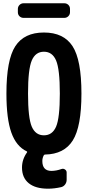

<svg xmlns="http://www.w3.org/2000/svg" viewBox="-20 -940 540 1180"><path d="M125 -919.9H375Q389.6 -919.9 399.9 -910.2Q410.2 -900.4 410.2 -884.8V-865.2Q410.2 -850.6 399.9 -840.3Q389.6 -830.1 375 -830.1H125Q110.4 -830.1 100.1 -839.8Q89.8 -849.6 89.8 -865.2V-884.8Q89.8 -899.4 100.1 -909.7Q110.4 -919.9 125 -919.9ZM175.3 -161.6Q198.2 -108.4 250 -108.4Q301.8 -108.4 324.7 -161.6Q347.7 -214.8 347.7 -364.7Q347.7 -514.6 324.7 -568.4Q301.8 -622.1 250 -622.1Q198.2 -622.1 175.3 -568.4Q152.3 -514.6 152.3 -364.7Q152.3 -214.8 175.3 -161.6ZM480.5 -365.2Q480.5 -161.1 427.2 -76.7Q374 7.8 256.8 9.8Q252 9.8 249 14.6Q240.2 31.2 240.2 49.8Q240.2 109.4 294.9 110.4Q325.2 110.4 358.4 98.6Q369.1 94.7 379.4 101.6Q389.6 108.4 389.6 120.1V165Q389.6 180.7 380.4 193.4Q371.1 206.1 356.4 210Q313.5 219.7 275.4 219.7Q198.2 219.7 156.7 186Q115.2 152.3 115.2 89.8Q115.2 39.1 146.5 -3.9Q148.4 -7.8 144.5 -9.8Q80.1 -40 49.8 -125Q19.5 -210 19.5 -365.2Q19.5 -572.3 74.2 -656.2Q128.9 -740.2 250 -740.2Q371.1 -740.2 425.8 -656.2Q480.5 -572.3 480.5 -365.2Z"/></svg>

Font: Rounded-L Mgen+ 1m bold
Style: Bold
Weight: 700
Designer: [Source Han Sans]
Ryoko NISHIZUKA  (kana & ideographs); Paul D. Hunt (Latin, Greek & Cyrillic); Wenlong ZHANG  (bopomofo
Version: Version 1.059.20150602